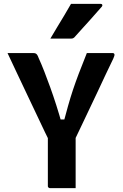

<svg xmlns="http://www.w3.org/2000/svg" viewBox="-20 -975 640 995"><path d="M372 0Q350 0 327.5 0Q305 0 283 0Q261 0 239 0Q236 0 233.5 -1.5Q231 -3 229.5 -5Q228 -7 228 -11Q228 -82 228 -157Q228 -232 228 -303H372Q372 -271 372 -236Q372 -201 372 -166.5Q372 -132 372 -100Q372 -75 372 -50Q372 -25 372 0ZM19 -700Q55 -700 88.5 -700Q122 -700 152 -700Q160 -700 164.5 -698Q169 -696 172.5 -691Q176 -686 180 -675Q195 -642 210 -603.5Q225 -565 240.5 -522Q256 -479 272 -429Q288 -379 304 -321L265 -356H343L304 -321Q320 -381 332.5 -425.5Q345 -470 358 -509Q371 -548 388 -593Q405 -638 430 -700Q465 -700 498 -700Q531 -700 564 -700Q571 -700 573 -694Q575 -688 567 -671Q547 -630 527 -587.5Q507 -545 486.5 -501Q466 -457 444.5 -412.5Q423 -368 402 -323Q381 -278 359 -233Q317 -233 292.5 -233Q268 -233 256.5 -234Q245 -235 241.5 -238Q238 -241 235 -245Q229 -256 212 -292Q195 -328 171 -378.5Q147 -429 120 -486Q93 -543 66.5 -599Q40 -655 19 -700ZM348 -955Q386 -955 408 -955Q430 -955 450.5 -955Q471 -955 502 -955Q508 -955 510 -950.5Q512 -946 508 -941Q489 -920 474 -902.5Q459 -885 443.5 -868Q428 -851 409.5 -830.5Q391 -810 365 -781Q363 -779 359 -777Q355 -775 349 -775Q321 -775 303.5 -775Q286 -775 272 -775Q258 -775 241 -775Q259 -806 277 -835.5Q295 -865 313 -895Q331 -925 348 -955Z"/></svg>

Font: Recursive Monospace
Style: Bold
Weight: 700
Version: Version 1.047